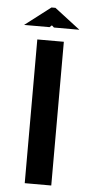

<svg xmlns="http://www.w3.org/2000/svg" viewBox="-56 -832 412 865"><g transform="rotate(5 150.0 -399.5)"><path d="M90 0H210V-650H90ZM25 -710H140L150 -719L160 -710H275L159 -799H141Z"/></g></svg>

Font: Grotesk 03
Style: Bold
Weight: 500
Designer: Frank Adebiaye, contributions by Jérémy Landes, Ariel Martín Pérez
Foundry: Velvetyne Type Foundry
Version: Version 3.000;Glyphs 3.1.2 (3150)